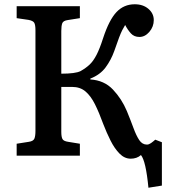

<svg xmlns="http://www.w3.org/2000/svg" viewBox="-20 -729 800 899"><path d="M675 150Q663 25 640 -3Q621 14 592 14Q563 14 539.5 -10Q516 -34 497.5 -71Q479 -108 464 -147Q444 -202 424.5 -241Q405 -280 380 -301Q355 -322 318 -322H267V-112Q267 -88 272.5 -78Q278 -68 299 -65L354 -56V0H58V-56L115 -65Q136 -68 141 -80Q146 -92 146 -116V-588Q146 -612 140.5 -622Q135 -632 113 -636L58 -644V-700H354V-644L297 -635Q276 -632 271.5 -620Q267 -608 267 -584V-384Q333 -384 357 -396Q382 -410 399.5 -426.5Q417 -443 432 -472Q447 -501 463 -551Q491 -636 525.5 -672.5Q560 -709 611 -709Q650 -709 675 -687.5Q700 -666 700 -635Q700 -604 679.5 -580Q659 -556 633 -556Q608 -556 593 -572.5Q578 -589 566 -612Q558 -599 552 -587Q546 -575 537.5 -553Q529 -531 515 -490Q500 -448 474.5 -413.5Q449 -379 403 -361V-357Q468 -353 509 -309.5Q550 -266 574 -209Q592 -165 605 -129.5Q618 -94 632 -73Q646 -52 668 -52Q677 -52 687 -59Q697 -66 707 -75L738 -63V140Z"/></svg>

Font: Literata Medium
Style: Regular
Weight: 500
Designer: Latin by Veronika Burian and Jose Scaglione. Greek by Irene Vlachou. Cyrillic by Vera Evstafieva.
Foundry: TypeTogether
Version: Version 3.103; ttfautohint (v1.8.4.7-5d5b);gftools[0.9.29]